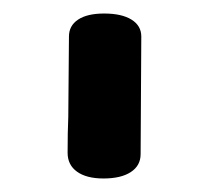

<svg xmlns="http://www.w3.org/2000/svg" viewBox="-20 -735 307 284"><path d="M80 -509Q80 -540 81 -562L82 -681Q82 -697 95.5 -706Q109 -715 134 -715Q160 -715 174.5 -706Q189 -697 189 -681L188 -507Q188 -490 173.5 -480.5Q159 -471 133 -471Q108 -471 94 -481Q80 -491 80 -509Z"/></svg>

Font: Mali
Style: Bold
Weight: 700
Designer: Kitiyaporn Chalermlarp | Katatrad Aksorn Co.,Ltd.
Foundry: Cadson Demak Co.,Ltd.
Version: Version 1.000; ttfautohint (v1.6)